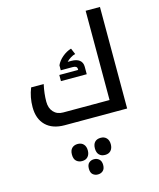

<svg xmlns="http://www.w3.org/2000/svg" viewBox="-161 -871 1146 1388"><g transform="rotate(-15 411.5 -177.0)"><path d="M256 0Q165 0 115 -49Q65 -98 65 -186Q65 -260 92 -327H186Q171 -259 171 -198Q171 -150 197.5 -121Q224 -92 269 -92H616V-760H723V0ZM312 -315V-361H453V-368Q453 -391 421 -391H331V-428Q345 -460 376.5 -486.5Q408 -513 443 -523L462 -478Q445 -474 426.5 -462.5Q408 -451 395 -437H423Q462 -437 483.5 -420Q505 -403 505 -371V-315ZM311 283Q285 283 268 267.5Q251 252 251 219Q251 187 267.5 171Q284 155 311 155Q338 155 354 172Q370 189 370 219Q370 248 354.5 265.5Q339 283 311 283ZM483 283Q455 283 439 266.5Q423 250 423 219Q423 188 438.5 171.5Q454 155 483 155Q510 155 526 172Q542 189 542 219Q542 248 526.5 265.5Q511 283 483 283ZM396 406Q374 406 358.5 392.5Q343 379 343 349Q343 319 358.5 305.5Q374 292 396 292Q419 292 434.5 306.5Q450 321 450 349Q450 378 434.5 392Q419 406 396 406Z"/></g></svg>

Font: Noto Kufi Arabic Medium
Style: Regular
Weight: 500
Designer: Monotype Design Team, David Williams, Khaled Hosny
Foundry: Google LLC
Version: Version 2.109; ttfautohint (v1.8.4.7-5d5b)